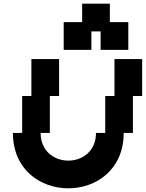

<svg xmlns="http://www.w3.org/2000/svg" viewBox="-20 -1020 790 1040"><path d="M350 0C500 0 650 -100 650 -300H700V-500H750V-700H600V-500H550V-300H500C500 -200 425 -150 350 -150C275 -150 200 -200 200 -300H250V-500H300V-700H150V-500H100V-300H50C50 -100 200 0 350 0ZM325 -750H475V-850H525V-750H675V-900H575V-1000H425V-900H325Z"/></svg>

Font: LS-VG5000 Bold Shifted
Style: Regular
Weight: 400
Designer: Justin Bihan, 2021
Foundry: Justin Bihan, 2021
Version: Version 1.000;Glyphs 3.1.2 (3151)